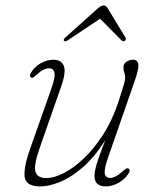

<svg xmlns="http://www.w3.org/2000/svg" viewBox="-20 -676 582 704"><path d="M451 -58Q459.5 -53.5 451.5 -40Q438 -18.5 414.5 -5.5Q391 7.5 368.5 7.5Q326.5 7.5 326.5 -31Q326.5 -42 329.8 -56.8Q333 -71.5 341.5 -96.2Q350 -121 366 -162Q326.5 -99.5 283.2 -62.2Q240 -25 199.8 -8.8Q159.5 7.5 128.5 7.5Q74 7.5 70.2 -28.2Q66.5 -64 91.5 -133.5L169 -353Q183 -392.5 179.8 -409Q176.5 -425.5 160 -425.5Q150 -425.5 139.2 -420.2Q128.5 -415 114.5 -402Q107.5 -396 103 -392.8Q98.5 -389.5 94 -392Q86 -395.5 93.5 -409Q105.5 -430.5 129 -443.8Q152.5 -457 176 -457Q205 -457 214 -434.2Q223 -411.5 204 -358L124.5 -130.5Q103 -68.5 110.2 -45.8Q117.5 -23 150 -23Q177 -23 212.8 -40.8Q248.5 -58.5 286 -93.8Q323.5 -129 357.2 -181Q391 -233 413.5 -300.5Q424.5 -334.5 430 -352.2Q435.5 -370 437.2 -378.2Q439 -386.5 439 -392Q439 -401 435.8 -409.5Q432.5 -418 432.5 -428.5Q432.5 -441.5 443.2 -449.2Q454 -457 468.5 -457Q484.5 -457 487 -440.5Q489.5 -424 474 -379.5L377 -100.5Q361.5 -57 364.2 -40.2Q367 -23.5 384.5 -23.5Q393 -23.5 404 -29Q415 -34.5 430 -48Q436.5 -53.5 441.2 -56.8Q446 -60 451 -58ZM437 -526Q431.5 -522.5 425 -528.5L347 -607.5L229 -528.5Q219.5 -522.5 215 -526Q210.5 -530 219.5 -538.5L338 -644.5Q351 -656 360.5 -656Q369 -656 375.5 -644.5L440 -538.5Q444.5 -530 437 -526Z"/></svg>

Font: Fraunces 9pt Soft Thin
Style: Italic
Weight: 100
Italic angle: -16°
Version: Version 1.000;[b76b70a41]